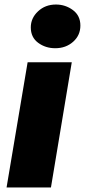

<svg xmlns="http://www.w3.org/2000/svg" viewBox="-20 -828 375 848"><path d="M102 -553H297L205 0H9ZM116 -707Q116 -748 148 -778Q180 -808 227 -808Q269 -808 302 -783.5Q335 -759 335 -715Q335 -672 303 -643.5Q271 -615 224 -615Q181 -615 148.5 -639Q116 -663 116 -707Z"/></svg>

Font: Nebula Sans Black
Style: Regular
Weight: 900
Italic angle: -9°
Designer: Paul D. Hunt for Adobe (as Source Sans)
Foundry: Nebula Entertainment & Broadcasting LLC
Version: Version 1.010